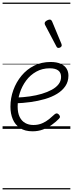

<svg xmlns="http://www.w3.org/2000/svg" viewBox="-20 -1000 566 1490"><path d="M233 19Q173 19 135 -6.5Q97 -32 79 -75Q61 -118 61 -172Q61 -239 83.5 -301Q106 -363 147 -412.5Q188 -462 245 -490.5Q302 -519 373 -519Q420 -519 451 -505Q482 -491 496.5 -467.5Q511 -444 511 -413Q511 -367 487.5 -332Q464 -297 423 -272Q382 -247 329 -231.5Q276 -216 217 -208Q158 -200 98 -198L111 -243Q162 -245 211.5 -252Q261 -259 304.5 -272Q348 -285 382 -303.5Q416 -322 435 -347Q454 -372 454 -403Q454 -437 431.5 -453.5Q409 -470 366 -470Q308 -470 261.5 -444Q215 -418 183 -375Q151 -332 134 -279.5Q117 -227 117 -173Q117 -124 132.5 -92.5Q148 -61 175.5 -45.5Q203 -30 239 -30Q277 -30 307 -43Q337 -56 361 -75.5Q385 -95 404 -113Q414 -121 421.5 -120Q429 -119 436 -112Q443 -105 445 -96.5Q447 -88 438 -79Q415 -55 383 -32Q351 -9 313.5 5Q276 19 233 19ZM434 -628Q429 -628 425.5 -630Q422 -632 418 -639L329 -808Q328 -812 327 -815Q326 -818 327 -822Q328 -829 334.5 -834.5Q341 -840 350 -844Q359 -848 367 -848Q378 -848 385 -832L457 -659Q458 -655 458.5 -652Q459 -649 459 -646Q457 -637 449 -632.5Q441 -628 434 -628ZM0 460H526V470H0ZM0 -20H526V0H0ZM0 -505H526V-500H0ZM0 -980H526V-970H0Z"/></svg>

Font: Playwrite NO Guides
Style: Regular
Weight: 400
Designer: Veronika Burian, José Scaglione
Foundry: TypeTogether
Version: Version 1.003